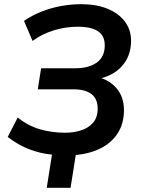

<svg xmlns="http://www.w3.org/2000/svg" viewBox="-20 -735 674 920"><path d="M204 165 229 6Q170 0 117 -21Q64 -42 17 -79L65 -172Q114 -132 171.5 -115.5Q229 -99 292 -99Q332 -99 367.5 -110Q403 -121 425.5 -146.5Q448 -172 448 -215Q448 -261 418.5 -284Q389 -307 332 -307H161L177 -408H342Q406 -408 444 -435.5Q482 -463 482 -518Q482 -550 466.5 -569.5Q451 -589 422.5 -598Q394 -607 354 -607Q295 -607 239 -590Q183 -573 136 -539L95 -635Q133 -661 178 -679Q223 -697 272 -706Q321 -715 369 -715Q442 -715 495.5 -693Q549 -671 578.5 -631.5Q608 -592 608 -540Q608 -487 585 -447Q562 -407 521 -383Q480 -359 425 -352V-370Q495 -360 534.5 -316.5Q574 -273 574 -208Q574 -144 545 -98Q516 -52 464.5 -25.5Q413 1 343 8L318 165Z"/></svg>

Font: Nunito Sans 12pt
Style: Bold Italic
Weight: 700
Italic angle: -9°
Designer: Vernon Adams
Foundry: Vernon Adams
Version: Version 3.101;gftools[0.9.27]